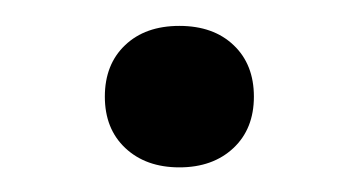

<svg xmlns="http://www.w3.org/2000/svg" viewBox="-20 -356 284 152"><path d="M122 -223.5Q95.5 -223.5 79.2 -238.8Q63 -254 63 -279.5Q63 -305 79 -320.2Q95 -335.5 122 -335.5Q149 -335.5 165 -320.2Q181 -305 181 -279.5Q181 -254 164.8 -238.8Q148.5 -223.5 122 -223.5Z"/></svg>

Font: Encode Sans SemiExpanded
Style: Regular
Weight: 400
Width: 6
Designer: Multiple Designers
Foundry: Impallari Type
Version: Version 3.002